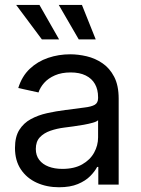

<svg xmlns="http://www.w3.org/2000/svg" viewBox="-20 -770 587 801"><path d="M226.1 11.2Q174.8 11.2 133.1 -7.8Q91.3 -26.9 66.9 -63.5Q42.5 -100.1 42.5 -152.8Q42.5 -199.2 60.5 -228Q78.6 -256.8 108.9 -273.2Q139.2 -289.6 176.5 -297.9Q213.9 -306.2 252.4 -311Q301.3 -317.9 331.3 -321.3Q361.3 -324.7 375.2 -332.8Q389.2 -340.8 389.2 -360.8V-364.3Q389.2 -396.5 376.2 -419.4Q363.3 -442.4 337.6 -455.1Q312 -467.8 274.9 -467.8Q236.8 -467.8 209 -455.6Q181.2 -443.4 164.3 -424.3Q147.5 -405.3 140.6 -384.3L56.2 -402.8Q71.3 -451.7 104 -482.7Q136.7 -513.7 180.7 -528.6Q224.6 -543.5 272.9 -543.5Q306.2 -543.5 341.6 -535.2Q377 -526.9 407.2 -506.3Q437.5 -485.8 456.3 -449.7Q475.1 -413.6 475.1 -358.4V0H390.1V-73.7H385.3Q376 -55.2 356.4 -35.4Q336.9 -15.6 304.9 -2.2Q272.9 11.2 226.1 11.2ZM240.2 -65.4Q289.6 -65.4 322.8 -84.2Q356 -103 372.6 -133.1Q389.2 -163.1 389.2 -196.8V-268.6Q383.8 -262.7 367.4 -258.1Q351.1 -253.4 329.3 -249.5Q307.6 -245.6 285.9 -242.7Q264.2 -239.7 248.5 -237.8Q217.3 -233.9 189.9 -224.4Q162.6 -214.8 146 -197Q129.4 -179.2 129.4 -148.4Q129.4 -121.6 143.6 -103Q157.7 -84.5 182.6 -75Q207.5 -65.4 240.2 -65.4ZM308.6 -605.5 225.1 -749.5H321.8L379.4 -605.5ZM154.8 -605.5 47.4 -749.5H144.5L226.6 -605.5Z"/></svg>

Font: Inter 20pt
Style: Regular
Weight: 400
Version: Version 4.001;git-66647c0bb